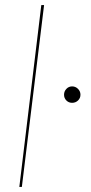

<svg xmlns="http://www.w3.org/2000/svg" viewBox="-20 -740 360 760"><path d="M56.5 0ZM56.5 0 143.5 -720H154.5L66.5 0ZM233.5 -365Q233.5 -378.5 242.8 -388.2Q252 -398 265.5 -398Q279 -398 288.8 -388.2Q298.5 -378.5 298.5 -365Q298.5 -351.5 288.8 -342.2Q279 -333 265.5 -333Q252 -333 242.8 -342.2Q233.5 -351.5 233.5 -365Z"/></svg>

Font: Lato Hairline
Style: Italic
Weight: 100
Italic angle: -7°
Designer: Lukasz Dziedzic
Foundry: tyPoland Lukasz Dziedzic
Version: Version 2.007; 2014-02-27